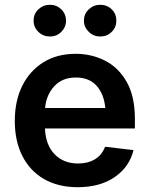

<svg xmlns="http://www.w3.org/2000/svg" viewBox="-20 -780 631 811"><path d="M308.1 10.7Q225.6 10.7 166 -23.7Q106.4 -58.1 74.5 -121.1Q42.5 -184.1 42.5 -269.5Q42.5 -354 74.2 -417.7Q106 -481.4 163.6 -517.1Q221.2 -552.7 299.8 -552.7Q366.7 -552.7 423.8 -523.7Q481 -494.6 515.4 -433.6Q549.8 -372.6 549.8 -277.3V-237.3H169.9Q172.9 -167 210.9 -128.2Q249 -89.4 309.6 -89.4Q351.1 -89.4 380.9 -107.2Q410.6 -125 423.8 -160.2L543.9 -146Q526.9 -75.2 464.8 -32.2Q402.8 10.7 308.1 10.7ZM170.4 -323.7H424.8Q419.4 -382.3 388.2 -417.5Q356.9 -452.6 300.3 -452.6Q242.7 -452.6 209 -415.5Q175.3 -378.4 170.4 -323.7ZM190.9 -626Q162.6 -625.5 142.1 -645.5Q121.6 -665.5 122.1 -692.4Q121.6 -721.2 142.1 -740.5Q162.6 -759.8 190.9 -759.8Q219.2 -759.8 239 -740.5Q258.8 -721.2 258.8 -692.4Q258.8 -665.5 239 -645.5Q219.2 -625.5 190.9 -626ZM403.3 -626Q375.5 -625.5 355 -645.5Q334.5 -665.5 334.5 -692.4Q334.5 -721.2 355 -740.5Q375.5 -759.8 403.3 -759.8Q432.1 -759.8 451.9 -740.5Q471.7 -721.2 471.2 -692.4Q471.7 -665.5 451.9 -645.5Q432.1 -625.5 403.3 -626Z"/></svg>

Font: Inter Semi Bold
Style: Regular
Weight: 600
Designer: Rasmus Andersson
Foundry: rsms
Version: Version 4.000;git-e0f93cc